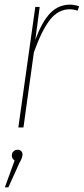

<svg xmlns="http://www.w3.org/2000/svg" viewBox="-20 -549 361 827"><path d="M321 -522 314 -503Q298 -509 280 -509Q231 -509 195.5 -464Q160 -419 126 -324L81 0H59L132 -519H151L132 -377Q160 -454 195.5 -491.5Q231 -529 282 -529Q300 -529 321 -522ZM77 117Q77 130 64 152L16 258H1L43 142Q31 135 31 121Q31 110 38 103Q45 96 56 96Q66 96 71.5 102Q77 108 77 117Z"/></svg>

Font: Fira Sans Extra Condensed Thin
Style: Italic
Weight: 250
Width: 3
Italic angle: -8°
Designer: Carrois Corporate & Edenspiekermann AG
Foundry: Carrois Corporate GbR & Edenspiekermann AG
Version: Version 4.203